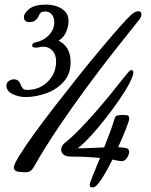

<svg xmlns="http://www.w3.org/2000/svg" viewBox="-20 -749 655 835"><path d="M91 -327Q61 -327 34.5 -340Q8 -353 8 -376Q8 -389 18 -396.5Q28 -404 41 -404Q53 -404 61 -396Q67 -390 70 -381Q73 -372 79 -365Q85 -358 98 -358Q152 -358 188 -394Q224 -430 224 -482Q224 -512 207.5 -529Q191 -546 170 -546Q160 -546 153 -544Q146 -542 134 -542Q120 -542 120 -551Q120 -561 132 -564Q170 -572 193 -596.5Q216 -621 216 -652Q216 -674 205 -686.5Q194 -699 177 -699Q159 -699 153.5 -689.5Q148 -680 143 -670Q139 -664 130.5 -658.5Q122 -653 107 -653Q84 -653 84 -675Q84 -691 107 -710Q130 -729 181 -729Q204 -729 226.5 -721.5Q249 -714 263.5 -698.5Q278 -683 278 -657Q278 -636 268.5 -612Q259 -588 235 -572Q287 -546 287 -479Q287 -427 257 -393.5Q227 -360 181.5 -343.5Q136 -327 91 -327ZM93 0Q62 0 51 -4.5Q40 -9 40 -21Q40 -33 64 -72Q88 -111 128.5 -167Q169 -223 219 -287.5Q269 -352 320.5 -416.5Q372 -481 419 -537Q466 -593 500.5 -632Q535 -671 550 -684Q558 -691 565.5 -695.5Q573 -700 581 -700Q595 -700 595 -687Q595 -676 586 -664Q536 -602 477 -527Q418 -452 356.5 -368.5Q295 -285 235.5 -197Q176 -109 126 -21Q114 0 93 0ZM384 66Q374 66 372 63Q370 60 370 53Q370 49 383 16Q396 -17 415 -62Q357 -68 290 -68Q266 -68 256 -77Q246 -86 246 -97Q246 -114 260 -126Q294 -153 330.5 -191Q367 -229 402.5 -270Q438 -311 467 -347Q496 -383 515 -407Q534 -431 538 -435Q541 -439 544.5 -441.5Q548 -444 553 -444Q560 -444 560 -434Q560 -420 543.5 -388Q527 -356 499.5 -316Q472 -276 439.5 -234.5Q407 -193 375.5 -158.5Q344 -124 318 -104Q345 -104 375 -105.5Q405 -107 433 -108Q447 -143 459 -175.5Q471 -208 478 -232Q481 -245 492 -247Q503 -249 515 -249Q528 -249 535 -247Q542 -245 542 -232Q542 -225 528 -189Q514 -153 494 -109Q510 -108 526 -105.5Q542 -103 542 -88Q542 -78 532.5 -63Q523 -48 510 -48Q504 -48 491 -50.5Q478 -53 469 -55Q445 -6 421.5 30Q398 66 384 66Z"/></svg>

Font: Solitreo
Style: Regular
Weight: 400
Designer: Nathan Gross, Bryan Kirschen, Binghamton University
Foundry: Eli Heuer
Version: Version 1.100; ttfautohint (v1.8.4.7-5d5b)